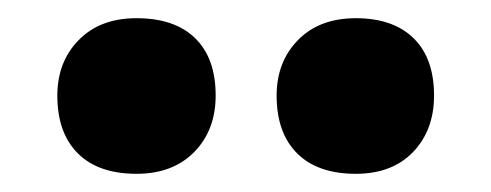

<svg xmlns="http://www.w3.org/2000/svg" viewBox="-20 -819 540 211"><path d="M371 -628Q329 -628 306.5 -650.5Q284 -673 284 -714Q284 -751 307.5 -775Q331 -799 371 -799Q412 -799 434.5 -777Q457 -755 457 -714Q457 -676 434 -652Q411 -628 371 -628ZM130 -628Q88 -628 65.5 -650.5Q43 -673 43 -714Q43 -751 66.5 -775Q90 -799 130 -799Q172 -799 194.5 -777Q217 -755 217 -714Q217 -676 193.5 -652Q170 -628 130 -628Z"/></svg>

Font: Lexend Giga
Style: Bold
Weight: 700
Version: Version 1.007